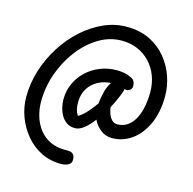

<svg xmlns="http://www.w3.org/2000/svg" viewBox="-119 -748 1090 1086"><g transform="rotate(15 425.5 -205.0)"><path d="M331 218Q267 218 214.5 191.5Q162 165 124 119.5Q86 74 65 17.5Q44 -39 44 -98Q44 -179 68.5 -256Q93 -333 136 -400.5Q179 -468 236 -519Q293 -570 358 -599Q423 -628 491 -628Q569 -628 627 -599.5Q685 -571 724 -523.5Q763 -476 782.5 -419Q802 -362 802 -305Q802 -210 770.5 -141Q739 -72 687 -35Q635 2 572 2Q533 2 504 -21.5Q475 -45 461 -76Q436 -42 408.5 -20Q381 2 356 2Q326 2 306 -12Q286 -26 274 -47.5Q262 -69 256.5 -93Q251 -117 251 -138Q251 -189 270.5 -232Q290 -275 324.5 -307.5Q359 -340 404.5 -358Q450 -376 501 -376Q520 -376 542 -372.5Q564 -369 584 -359Q600 -353 606.5 -340.5Q613 -328 613 -314Q613 -298 601.5 -289Q590 -280 575 -283Q562 -286 550 -289.5Q538 -293 526 -295.5Q514 -298 499 -298Q452 -298 414.5 -278.5Q377 -259 356 -224.5Q335 -190 335 -143Q335 -121 339.5 -103Q344 -85 354 -69Q382 -86 406 -113.5Q430 -141 449 -168Q450 -185 453.5 -204Q457 -223 462 -242Q467 -261 475 -277Q483 -293 493 -305Q502 -316 512 -321.5Q522 -327 533 -327Q553 -327 563 -310Q573 -293 568 -274Q563 -259 556 -241Q549 -223 540 -204Q531 -185 520 -165Q522 -147 529 -127.5Q536 -108 549 -94.5Q562 -81 580 -81Q617 -81 643 -100.5Q669 -120 685 -152.5Q701 -185 708 -224.5Q715 -264 715 -304Q715 -355 698.5 -399Q682 -443 651 -476Q620 -509 578 -527Q536 -545 485 -545Q415 -545 351.5 -507Q288 -469 238.5 -404.5Q189 -340 160.5 -259.5Q132 -179 132 -95Q132 -50 144.5 -8.5Q157 33 183 66.5Q209 100 249.5 118.5Q290 137 345 135Q370 134 381 145Q392 156 392 178Q392 199 374 208.5Q356 218 331 218Z"/></g></svg>

Font: Playpen Sans Thai
Style: Regular
Weight: 400
Designer: Sirin Gunkloy, Laura Meseguer, Veronika Burian, José Scaglione
Foundry: TypeTogether
Version: Version 2.000